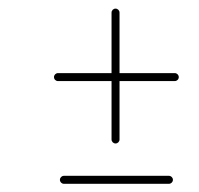

<svg xmlns="http://www.w3.org/2000/svg" viewBox="-20 -478 474 457"><path d="M245.5 -448C245.5 -448 245.5 -448 245.5 -448C245.5 -347.3 245.5 -246.7 245.5 -146C245.5 -140.8 249.8 -136.5 255 -136.5C260.2 -136.5 264.5 -140.8 264.5 -146C264.5 -146 264.5 -146 264.5 -146C264.5 -246.7 264.5 -347.3 264.5 -448C264.5 -453.2 260.2 -457.5 255 -457.5C249.8 -457.5 245.5 -453.2 245.5 -448ZM118 -285C118 -285 118 -285 118 -285C210.7 -285 303.3 -285 396 -285C401.2 -285 405.5 -289.2 405.5 -294.5C405.5 -299.7 401.2 -304 396 -304C396 -304 396 -304 396 -304C303.3 -304 210.7 -304 118 -304C112.8 -304 108.5 -299.7 108.5 -294.5C108.5 -289.2 112.8 -285 118 -285ZM132.1 -40.5C132.1 -40.5 132.1 -40.5 132.1 -40.5C215.4 -40.5 298.8 -40.5 382.1 -40.5C387.3 -40.5 391.6 -44.8 391.6 -50C391.6 -55.2 387.3 -59.5 382.1 -59.5C382.1 -59.5 382.1 -59.5 382.1 -59.5C298.8 -59.5 215.4 -59.5 132.1 -59.5C126.9 -59.5 122.6 -55.2 122.6 -50C122.6 -44.8 126.9 -40.5 132.1 -40.5Z"/></svg>

Font: FRB American Cursive Extralight
Style: Italic
Weight: 200
Italic angle: -25°
Version: Version 2.0;Modular Font Editor K font №1